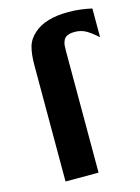

<svg xmlns="http://www.w3.org/2000/svg" viewBox="-108 -758 596 820"><g transform="rotate(-15 190.0 -348.0)"><path d="M78 0V-515Q78 -563 87 -595Q96 -627 124 -651Q174 -696 277 -696Q327 -696 380 -684V-557Q351 -583 329.5 -595Q308 -607 281 -607Q261 -607 248.5 -601.5Q236 -596 231 -584.5Q226 -573 225 -564.5Q224 -556 224 -540V0Z"/></g></svg>

Font: Coval
Style: Black
Weight: 1000
Foundry: Context Ltd
Version: Version 001.000